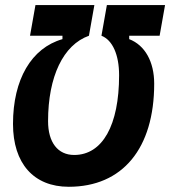

<svg xmlns="http://www.w3.org/2000/svg" viewBox="-20 -713 659 743"><path d="M117.2 -693.4 96.2 -574.7H221.7V-561.5C101.6 -527.3 30.3 -405.8 30.3 -233.4C30.3 -80.6 110.4 9.8 246.1 9.8C454.1 9.8 576.7 -138.2 576.7 -389.2C576.7 -474.1 541 -538.1 480 -561.5V-574.7H597.7L618.7 -693.4H393.6L372.6 -574.7C415.5 -558.1 440.9 -501 440.9 -421.9C440.9 -228 376.5 -113.3 267.1 -113.3C203.6 -113.3 166 -162.1 166 -244.1C166 -417 225.1 -539.6 324.2 -574.7L345.2 -693.4Z"/></svg>

Font: Cascadia Code NF
Style: Bold Italic
Weight: 700
Italic angle: -10°
Monospace: yes
Designer: Aaron Bell
Foundry: Saja Typeworks
Version: Version 2404.023